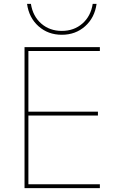

<svg xmlns="http://www.w3.org/2000/svg" viewBox="-20 -974 640 994"><path d="M107 0V-730H497V-710H127V-396H487V-376H127V-20H497V0ZM300 -794Q229 -794 179.5 -838Q130 -882 120 -954H140Q150 -890 193.5 -852Q237 -814 300 -814Q363 -814 406.5 -852Q450 -890 460 -954H480Q470 -882 420.5 -838Q371 -794 300 -794Z"/></svg>

Font: M PLUS Code Latin Expanded Thin
Style: Regular
Weight: 250
Width: 7
Designer: Coji Morishita
Foundry: UNDERFOREST DESIGN
Version: Version 1.002; ttfautohint (v1.8.3)